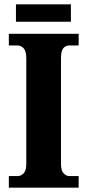

<svg xmlns="http://www.w3.org/2000/svg" viewBox="-20 -871 405 891"><path d="M21 0V-54H63Q77 -54 89.5 -66.5Q102 -79 102 -110V-600Q102 -634 89.5 -647Q77 -660 63 -660H21V-714H345V-660H302Q284 -660 273.5 -647Q263 -634 263 -600V-111Q263 -81 274.5 -67.5Q286 -54 302 -54H345V0ZM54 -770V-851H309V-770Z"/></svg>

Font: Noto Serif Tamil Condensed ExtraBold
Style: Italic
Weight: 800
Width: 3
Italic angle: -12°
Designer: Indian Type Foundry, Tom Grace, and the Monotype Design Team
Foundry: Monotype Imaging Inc.
Version: Version 2.003; ttfautohint (v1.8.4.7-5d5b)